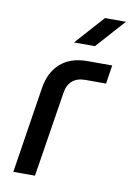

<svg xmlns="http://www.w3.org/2000/svg" viewBox="-81 -752 550 803"><g transform="rotate(10 194.0 -350.0)"><path d="M33 0 90 -365Q101 -435 144 -472.5Q187 -510 258 -510H363L351 -431H263Q228 -431 207.5 -413Q187 -395 182 -360L125 0ZM189 -577 299 -700H388L278 -577Z"/></g></svg>

Font: MuseoModerno
Style: Italic
Weight: 400
Italic angle: -9°
Designer: Pablo Cosgaya, Héctor Gatti, Marcela Romero, and the Authors of The MuseoModerno Project.
Foundry: Omnibus-Type Team
Version: Version 1.003